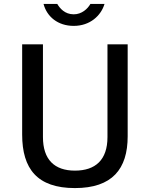

<svg xmlns="http://www.w3.org/2000/svg" viewBox="-20 -949 759 979"><path d="M513 -929H441C427 -904 397 -876 356 -876C310 -876 285 -907 272 -929H202C219 -864 275 -817 356 -817C439 -817 495 -869 513 -929ZM631 -254V-723H528V-250C528 -133 466 -79 362 -79C258 -79 199 -135 199 -250V-723H93V-263C93 -88 170 10 362 10C552 10 631 -87 631 -254Z"/></svg>

Font: United Sans Medium
Style: Regular
Weight: 500
Designer: Pablo Impallari, Rodrigo Fuenzalida (Modified by Dan O. Williams)
Version: Version 1.000;PS 001.000;hotconv 1.0.88;makeotf.lib2.5.64775